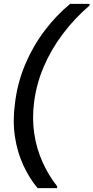

<svg xmlns="http://www.w3.org/2000/svg" viewBox="-20 -831 485 996"><path d="M175 145Q133 95 101.5 27.5Q70 -40 57.5 -121.5Q45 -203 58 -298Q71 -403 111 -497.5Q151 -592 211.5 -672Q272 -752 344 -811H445L444 -802Q366 -735 305.5 -654.5Q245 -574 207 -485Q169 -396 157 -302Q146 -217 157.5 -139Q169 -61 200 8.5Q231 78 277 136L276 145Z"/></svg>

Font: DM Sans 11pt Medium
Style: Italic
Weight: 500
Italic angle: -10°
Version: Version 4.004;gftools[0.9.30]